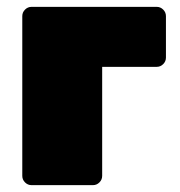

<svg xmlns="http://www.w3.org/2000/svg" viewBox="-20 -540 524 560"><path d="M72 0Q61 0 53 -8Q45 -16 45 -27V-493Q45 -504 53 -512Q61 -520 72 -520H437Q448 -520 456 -512Q464 -504 464 -493V-372Q464 -361 456 -353Q448 -345 437 -345H278V-27Q278 -16 270 -8Q262 0 251 0Z"/></svg>

Font: Rubik Light Black
Style: Regular
Weight: 900
Version: Version 2.104